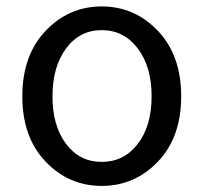

<svg xmlns="http://www.w3.org/2000/svg" viewBox="-20 -577 645 609"><path d="M481 -64.5Q407.2 12.7 302.7 12.7Q198.2 12.7 124.5 -64.5Q50.8 -141.6 50.8 -271.5Q50.8 -401.4 124.5 -479Q198.2 -556.6 302.7 -556.6Q407.2 -556.6 481 -479Q554.7 -401.4 554.7 -271.5Q554.7 -141.6 481 -64.5ZM189.5 -120.6Q232.4 -63.5 302.7 -63.5Q373 -63.5 417 -120.6Q460.9 -177.7 460.9 -271.5Q460.9 -365.2 417 -423.3Q373 -481.4 302.7 -481.4Q232.4 -481.4 189.5 -423.3Q146.5 -365.2 146.5 -271.5Q146.5 -177.7 189.5 -120.6Z"/></svg>

Font: irohakakuC Regular
Style: Regular
Weight: 400
Designer: [Source Han Sans]
Ryoko NISHIZUKA Ë•øÂ°öÊ∂ºÂ≠ê (kana & ideographs); Paul D. Hunt (Latin, Greek & Cyrillic); Wenlong ZHAN
Version: Version 1.001.20160904